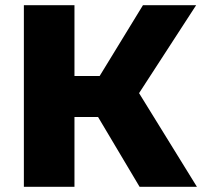

<svg xmlns="http://www.w3.org/2000/svg" viewBox="-20 -720 789 740"><path d="M531 -700 364 -427H267V-700H72V0H267V-269H358L518 0H739L516 -361L736 -700Z"/></svg>

Font: Montserrat-Alt1 ExtBd
Style: Regular
Weight: 800
Designer: Differentunic
Foundry: Differentunic
Version: Version 7.222